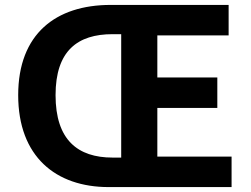

<svg xmlns="http://www.w3.org/2000/svg" viewBox="-20 -761 1021 781"><path d="M422 0H922V-124H620V-322H864V-446H620V-617H910V-741H430C207 -741 54 -623 54 -374C54 -124 207 0 422 0ZM438 -120C296 -120 206 -192 206 -374C206 -555 296 -622 438 -622H473V-120Z"/></svg>

Font: Noto Sans CJK SC
Style: Bold
Weight: 700
Designer: Ryoko NISHIZUKA 西塚涼子 (kana, bopomofo & ideographs); Paul D. Hunt (Latin, Greek & Cyrillic); Sandoll Communications 산돌커뮤니
Foundry: Adobe
Version: Version 2.004;hotconv 1.0.118;makeotfexe 2.5.65603